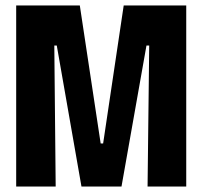

<svg xmlns="http://www.w3.org/2000/svg" viewBox="-20 -680 739 700"><path d="M39 0V-660H271L347 -157H356L431 -660H659V0H518L524 -514H514L423 0H277L187 -514H178L183 0Z"/></svg>

Font: Bricolage Grotesque 48pt Condensed ExtraBold
Style: Regular
Weight: 800
Width: 3
Designer: Mathieu Triay
Foundry: Atelier Triay
Version: Version 1.001;gftools[0.9.33.dev8+g029e19f]